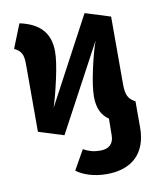

<svg xmlns="http://www.w3.org/2000/svg" viewBox="-86 -615 743 909"><g transform="rotate(-10 285.5 -160.5)"><path d="M503 -504 382 -542 160 -126C171 -160 183 -205 195 -260C207 -315 213 -357 213 -387C213 -479 163 -528 70 -548L24 -433C57 -417 67 -399 67 -352V-27L188 11L411 -405C399 -372 387 -328 375 -273C363 -218 357 -175 357 -144C357 -91 374 -53 409 -30L408 50C408 91 384 112 344 112C311 112 290 106 262 91L209 185C242 210 294 227 354 227C475 227 547 161 547 37V-89C514 -106 503 -127 503 -179Z"/></g></svg>

Font: Fira Sans
Style: Bold
Weight: 700
Designer: Carrois Corporate & Edenspiekermann AG
Foundry: Carrois Corporate GbR & Edenspiekermann AG
Version: Version 4.203